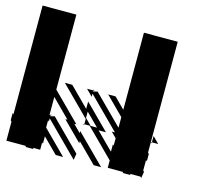

<svg xmlns="http://www.w3.org/2000/svg" viewBox="-102 -789 1033 915"><g transform="rotate(15 414.5 -331.0)"><path d="M338.5 -166.7 333.3 -171.9H338.5ZM338.5 -78.1 244.8 -171.9H255.2L166.7 -260.4V-171.9H171.9V-166.7L192.7 -171.9L338.5 -26L333.3 5.2L171.9 -156.2V-140.6L166.7 -145.8V-109.4L281.2 5.2H244.8L171.9 -67.7V-31.2L166.7 -36.5V0H130.2L135.4 5.2H99L93.8 0H0V-93.8L-5.2 -99V-135.4L0 -130.2V-666.7H166.7V-296.9L302.1 -161.5H291.7L328.1 -125V-135.4L468.8 5.2H432.3L338.5 -88.5ZM338.5 -307.3 307.3 -338.5H338.5V-333.3L359.4 -338.5L500 -197.9V-250L411.5 -338.5H447.9L500 -286.5V-666.7H666.7V-171.9H671.9V-166.7L666.7 -171.9V-119.8L671.9 -114.6V-78.1L666.7 -83.3V-31.2L671.9 -26L666.7 5.2L661.5 0H609.4L614.6 5.2H578.1L572.9 0H500V-36.5L364.6 -171.9H369.8L338.5 -203.1V-197.9L197.9 -338.5H234.4L328.1 -244.8V-281.2L447.9 -161.5H411.5L494.8 -78.1V-114.6L500 -109.4V-145.8L474 -171.9H489.6L338.5 -322.9ZM671.9 -171.9H703.1L671.9 -203.1ZM338.5 -171.9H401L338.5 -234.4ZM171.9 -171.9H177.1L171.9 -177.1ZM338.5 -338.5H343.8L338.5 -343.8Z"/></g></svg>

Font: 0xA000-Monochrome
Style: Monochrome
Weight: 400
Version: Version 0.1